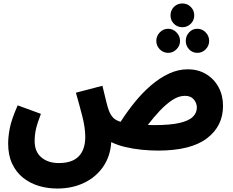

<svg xmlns="http://www.w3.org/2000/svg" viewBox="-20 -856 1345 1108"><path d="M310 232Q255 232 204.5 217Q154 202 114 170.5Q74 139 50.5 89.5Q27 40 27 -28Q27 -66 36.5 -116Q46 -166 82 -248L216 -199Q195 -144 187.5 -111Q180 -78 180 -41Q180 20 219 52.5Q258 85 319 85Q397 85 434.5 46Q472 7 472 -66Q472 -118 455.5 -183Q439 -248 418 -321L571 -361Q585 -303 593.5 -268.5Q602 -234 608 -219Q616 -197 630 -180Q644 -163 676 -153Q713 -211 757 -265.5Q801 -320 851 -363Q901 -406 954.5 -431Q1008 -456 1063 -456Q1124 -456 1170 -428Q1216 -400 1241.5 -352.5Q1267 -305 1267 -245Q1267 -128 1174 -57.5Q1081 13 892 13Q846 13 796.5 8Q747 3 701.5 -8Q656 -19 622 -36Q617 46 575 106.5Q533 167 464.5 199.5Q396 232 310 232ZM1047 -303Q1011 -303 974 -278.5Q937 -254 901 -215.5Q865 -177 833 -135Q850 -134 869 -134Q962 -134 1016 -146.5Q1070 -159 1093 -182Q1116 -205 1116 -235Q1116 -261 1098.5 -282Q1081 -303 1047 -303ZM1033 -699Q1003 -699 983.5 -719Q964 -739 964 -767Q964 -796 983.5 -816Q1003 -836 1033 -836Q1061 -836 1081 -816Q1101 -796 1101 -767Q1101 -739 1081 -719Q1061 -699 1033 -699ZM951 -551Q922 -551 902 -571.5Q882 -592 882 -620Q882 -648 902 -669Q922 -690 951 -690Q978 -690 998.5 -669Q1019 -648 1019 -620Q1019 -592 998.5 -571.5Q978 -551 951 -551ZM1119 -551Q1090 -551 1071 -571.5Q1052 -592 1052 -620Q1052 -648 1071 -669Q1090 -690 1119 -690Q1147 -690 1167 -669Q1187 -648 1187 -620Q1187 -592 1167 -571.5Q1147 -551 1119 -551Z"/></svg>

Font: Noto Sans Arabic Cond ExtBd
Style: Regular
Weight: 800
Width: 3
Designer: Monotype Design Team, Nadine Chahine, Nizar Qandah and Khaled Hosny
Foundry: Monotype Imaging Inc.
Version: Version 2.012; ttfautohint (v1.8.4.7-5d5b)